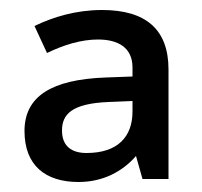

<svg xmlns="http://www.w3.org/2000/svg" viewBox="-20 -742 405 384"><path d="M184 -722C132 -722 86 -708 49 -690L74 -636C107 -652 142 -663 176 -663C216 -663 245 -647 245 -607V-589L191 -587C84 -583 29 -550 29 -480C29 -411 71 -378 137 -378C186 -378 225 -399 252 -430L265 -384H317V-603C317 -683 272 -722 184 -722ZM197 -538 245 -540V-519C245 -469 216 -436 153 -436C124 -436 104 -449 104 -481C104 -513 123 -535 197 -538Z"/></svg>

Font: Noto Sans Bamum Medium
Style: Regular
Weight: 500
Designer: Monotype Design Team
Foundry: Monotype Imaging Inc.
Version: Version 2.002